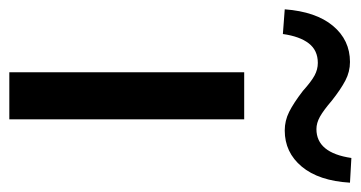

<svg xmlns="http://www.w3.org/2000/svg" viewBox="-262 -573 774 412"><g transform="rotate(90 125.0 -367.0)"><path d="M74 0V-504H175V0ZM-8 -587 -61 -591Q-56 -658 -25.5 -694.5Q5 -731 52 -731Q73 -731 92 -721Q111 -711 135 -692Q156 -674 169.5 -666.5Q183 -659 196 -659Q247 -659 258 -734L311 -731Q307 -664 276.5 -627.5Q246 -591 199 -591Q178 -591 159 -600.5Q140 -610 114 -630Q94 -648 81 -655Q68 -662 54 -662Q27 -662 12 -642.5Q-3 -623 -8 -587Z"/></g></svg>

Font: Mulish ExtraLight SemiBold
Style: Regular
Weight: 600
Version: Version 3.603